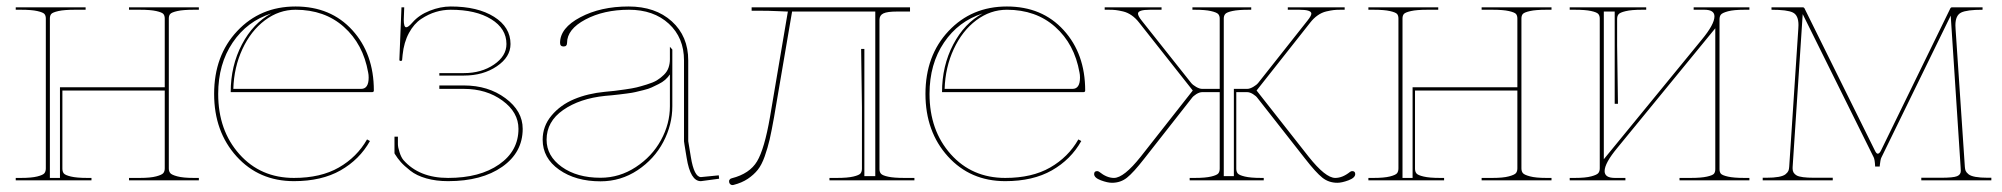

<svg xmlns="http://www.w3.org/2000/svg" viewBox="-20 -542 6017 577"><path d="M27.3 0V-7.3H42.5Q74.7 -7.3 92 -11.7Q109.4 -16.1 113.5 -21.5Q117.7 -26.9 117.7 -36.1V-486.3Q117.7 -495.1 113.5 -500Q109.4 -504.9 92 -508.8Q74.7 -512.7 42.5 -512.7H27.3V-520H237.3V-512.7H205.1Q172.9 -512.7 155.5 -508.8Q138.2 -504.9 134 -500Q129.9 -495.1 129.9 -486.3V-7.3H160.2V-279.8H475.1V-486.3Q475.1 -495.1 470.9 -500Q466.8 -504.9 449.5 -508.8Q432.1 -512.7 399.9 -512.7H367.7V-520H577.6V-512.7H562.5Q530.3 -512.7 512.9 -508.8Q495.6 -504.9 491.5 -500Q487.3 -495.1 487.3 -486.3V-36.1Q487.3 -27.3 491.5 -22Q495.6 -16.6 512.9 -12Q530.3 -7.3 562.5 -7.3H577.6V0H367.7V-7.3H399.9Q432.1 -7.3 449.5 -12Q466.8 -16.6 470.9 -22Q475.1 -27.3 475.1 -36.1V-270H167.5V-35.2Q167.5 -26.4 171.6 -21Q175.8 -15.6 193.1 -11.5Q210.4 -7.3 242.7 -7.3H254.9V0Z M1065.4 -274.9Q1087.9 -274.9 1087.9 -309.1Q1087.9 -317.4 1086.4 -324.2Q1071.3 -409.7 1013.4 -461.2Q955.6 -512.7 868.2 -512.7Q818.4 -512.7 776.1 -481Q733.9 -449.2 708.5 -394.5Q683.1 -339.8 681.2 -274.9ZM673.3 -265.1Q673.3 -344.2 707 -408.4Q740.7 -472.7 795.4 -501.5Q722.7 -478.5 679.2 -414.1Q635.7 -349.6 635.7 -259.8Q635.7 -149.9 699.5 -78.6Q763.2 -7.3 863.3 -7.3Q943.8 -7.3 998.3 -38.6Q1052.7 -69.8 1083 -123L1091.8 -118.2Q1060.5 -62.5 1003.4 -30Q946.3 2.4 863.3 2.4Q758.3 2.4 690.9 -72Q623.5 -146.5 623.5 -259.8Q623.5 -375 692.9 -448.7Q762.2 -522.5 868.2 -522.5Q974.1 -522.5 1038.8 -451.4Q1103.5 -380.4 1103.5 -270Q1103.5 -265.1 1098.1 -265.1Z M1300.3 -314.9V-322.3H1374Q1426.8 -322.3 1464.4 -347.9Q1502 -373.5 1502 -409.7Q1502 -456.1 1456.1 -484.4Q1410.2 -512.7 1334.5 -512.7Q1311.5 -512.7 1289.6 -506.1Q1267.6 -499.5 1245.8 -485.1Q1224.1 -470.7 1209 -442.9Q1193.8 -415 1189.9 -377L1188.5 -362.3Q1188.5 -358.9 1184.1 -358.9Q1180.2 -358.9 1180.2 -362.3L1186.5 -520H1194.8Q1193.4 -487.3 1193.4 -482.9Q1193.4 -460 1200.7 -460Q1207 -460 1219.7 -474.6Q1239.3 -497.1 1271.5 -509.8Q1303.7 -522.5 1334.5 -522.5Q1415.5 -522.5 1464.8 -491.5Q1514.2 -460.4 1514.2 -409.7Q1514.2 -370.6 1473.1 -342.8Q1432.1 -314.9 1374 -314.9ZM1300.3 -274.9V-285.2H1374Q1447.3 -285.2 1499 -246.8Q1550.8 -208.5 1550.8 -154.8Q1550.8 -84 1489.3 -40.8Q1427.7 2.4 1326.7 2.4Q1290.5 2.4 1261.2 -5.9Q1231.9 -14.2 1213.1 -29.1Q1194.3 -43.9 1184.6 -54.9Q1174.8 -65.9 1166 -80.1Q1165.5 -80.6 1165.5 -82V-131.3H1175.8V-108.9Q1175.8 -99.6 1180.7 -84.5Q1185.5 -69.3 1192.4 -61Q1239.7 -7.3 1326.7 -7.3Q1421.9 -7.3 1480 -47.9Q1538.1 -88.4 1538.1 -154.8Q1538.1 -204.6 1490 -239.7Q1441.9 -274.9 1374 -274.9Z M2140.1 -15.1 2141.1 -4.9 2086.4 2.4H2085.9Q2054.7 2.4 2043.5 -67.9Q2042.5 -73.2 2040.5 -85.9Q2038.6 -98.6 2037.1 -106.9Q2035.6 -115.2 2035.6 -117.2V-360.4Q2035.6 -428.7 1990 -470.7Q1944.3 -512.7 1870.1 -512.7Q1794.4 -512.7 1739.3 -483.4Q1684.1 -454.1 1684.1 -413.1Q1684.1 -402.3 1673.8 -402.3Q1663.1 -402.3 1663.1 -413.1Q1663.1 -458 1724.1 -490.2Q1785.2 -522.5 1868.7 -522.5Q1949.7 -522.5 1999 -477.8Q2048.3 -433.1 2048.3 -360.4V-117.7L2056.2 -69.8Q2065.9 -10.3 2086.4 -9.8ZM1993.2 -318.4Q1987.3 -309.6 1979 -302.2Q1970.7 -294.9 1959.2 -289.3Q1947.8 -283.7 1938.5 -279.3Q1929.2 -274.9 1913.8 -271.2Q1898.4 -267.6 1889.9 -265.4Q1881.3 -263.2 1863.8 -261Q1846.2 -258.8 1840.8 -258.1Q1835.4 -257.3 1817.9 -255.6Q1800.3 -253.9 1798.8 -253.9Q1722.2 -246.1 1672.4 -211.4Q1622.6 -176.8 1622.6 -122.1Q1622.6 -73.2 1668.2 -40.5Q1713.9 -7.8 1784.7 -7.8Q1841.8 -7.8 1890.6 -39.8Q1939.5 -71.8 1966.3 -120.8Q1993.2 -169.9 1993.2 -222.7ZM1993.2 -401.4 2000.5 -393.1V-222.7Q2000.5 -167 1973.4 -115.5Q1946.3 -64 1896 -30.5Q1845.7 2.9 1784.7 2.9Q1710 2.9 1660.4 -32Q1610.8 -66.9 1610.8 -122.1Q1610.8 -163.1 1637.5 -194.8Q1664.1 -226.6 1705.3 -243.9Q1746.6 -261.2 1797.9 -266.1Q1818.8 -268.1 1827.1 -269Q1835.4 -270 1858.2 -273.2Q1880.9 -276.4 1892.8 -279.3Q1904.8 -282.2 1923.8 -288.1Q1942.9 -293.9 1953.9 -300.5Q1964.8 -307.1 1975.1 -317.1Q1985.4 -327.1 1989.3 -339.4Q1993.2 -351.1 1993.2 -363.8Z M2472.7 0V-7.3H2495.1Q2527.3 -7.3 2544.7 -11.5Q2562 -15.6 2566.2 -21Q2570.3 -26.4 2570.3 -35.2V-219.7L2567.9 -395H2577.6V-12.7H2610.4V-507.3H2360.4L2306.2 -189.9Q2298.8 -148.4 2293 -123Q2287.1 -97.7 2278.1 -72Q2269 -46.4 2257.1 -31.5Q2245.1 -16.6 2227.3 -4.6Q2209.5 7.3 2184.6 13.7Q2179.2 15.1 2175.3 12.2Q2171.9 9.8 2171.1 5.1Q2170.4 0.5 2172.9 -2.4Q2174.8 -5.4 2179.2 -6.3Q2232.9 -20 2255.1 -57.1Q2277.3 -94.2 2293.9 -189.9L2347.7 -507.3H2345.2Q2343.3 -507.3 2317.4 -508.5Q2291.5 -509.8 2257.8 -509.8H2238.8V-520H2714.8V-507.3H2675.3Q2646.5 -507.3 2634.8 -501.7Q2623 -496.1 2623 -482.4V-33.7Q2623 -24.9 2627.7 -19.8Q2632.3 -14.6 2649.2 -11Q2666 -7.3 2697.8 -7.3H2728V0Z M3203.1 -274.9Q3225.6 -274.9 3225.6 -309.1Q3225.6 -317.4 3224.1 -324.2Q3209 -409.7 3151.1 -461.2Q3093.3 -512.7 3005.9 -512.7Q2956.1 -512.7 2913.8 -481Q2871.6 -449.2 2846.2 -394.5Q2820.8 -339.8 2818.8 -274.9ZM2811 -265.1Q2811 -344.2 2844.7 -408.4Q2878.4 -472.7 2933.1 -501.5Q2860.4 -478.5 2816.9 -414.1Q2773.4 -349.6 2773.4 -259.8Q2773.4 -149.9 2837.2 -78.6Q2900.9 -7.3 3001 -7.3Q3081.5 -7.3 3136 -38.6Q3190.4 -69.8 3220.7 -123L3229.5 -118.2Q3198.2 -62.5 3141.1 -30Q3084 2.4 3001 2.4Q2896 2.4 2828.6 -72Q2761.2 -146.5 2761.2 -259.8Q2761.2 -375 2830.6 -448.7Q2899.9 -522.5 3005.9 -522.5Q3111.8 -522.5 3176.5 -451.4Q3241.2 -380.4 3241.2 -270Q3241.2 -265.1 3235.8 -265.1Z M3695.3 -265.1V-35.2Q3695.3 -26.4 3699.5 -21Q3703.6 -15.6 3720.9 -11.5Q3738.3 -7.3 3770.5 -7.3H3777.8V0H3555.2V-7.3H3570.3Q3602.5 -7.3 3619.9 -11.5Q3637.2 -15.6 3641.4 -21Q3645.5 -26.4 3645.5 -35.2V-265.1H3592.8Q3585 -265.1 3575.4 -259.3Q3565.9 -253.4 3561.5 -247.1L3418.9 -65.4Q3386.2 -23.4 3366.9 -8.1Q3347.7 7.3 3321.8 7.3Q3308.1 7.3 3288.1 -0.2Q3268.1 -7.8 3268.1 -19Q3268.1 -27.8 3277.3 -27.8Q3280.3 -27.8 3283.7 -25.4Q3306.2 -7.3 3327.6 -7.3Q3357.4 -7.3 3408.2 -71.3L3564.5 -270L3403.3 -474.1Q3393.1 -487.3 3380.9 -495.8Q3368.7 -504.4 3355.2 -507.6Q3341.8 -510.7 3333.3 -511.7Q3324.7 -512.7 3312.5 -512.7H3299.8V-520H3470.7V-512.7H3436Q3399.9 -512.7 3399.9 -501Q3399.9 -494.1 3411.1 -480L3559.1 -293.5Q3564.5 -286.6 3574.7 -280.8Q3585 -274.9 3592.8 -274.9H3645.5V-486.3Q3645.5 -494.6 3640.9 -499.8Q3636.2 -504.9 3618.9 -508.8Q3601.6 -512.7 3570.3 -512.7H3563.5V-520H3740.2V-512.7H3732.9Q3701.2 -512.7 3684.1 -509Q3667 -505.4 3662.4 -500.2Q3657.7 -495.1 3657.7 -486.3V-12.7H3688V-274.9H3728Q3735.8 -274.9 3746.1 -280.8Q3756.3 -286.6 3761.7 -293.5L3909.2 -480Q3920.9 -494.6 3920.9 -501Q3920.9 -512.7 3884.8 -512.7H3850.1V-520H4021V-512.7H4008.3Q3996.1 -512.7 3987.5 -511.7Q3979 -510.7 3965.6 -507.6Q3952.1 -504.4 3939.9 -495.8Q3927.7 -487.3 3917.5 -474.1L3756.3 -270L3912.6 -71.3Q3963.4 -7.3 3992.7 -7.3Q4014.6 -7.3 4037.1 -25.4Q4040.5 -27.8 4043.5 -27.8Q4052.7 -27.8 4052.7 -19Q4052.7 -7.8 4032.7 -0.2Q4012.7 7.3 3999 7.3Q3973.1 7.3 3953.9 -8.1Q3934.6 -23.4 3901.9 -65.4L3759.3 -247.1Q3754.9 -253.4 3745.4 -259.3Q3735.8 -265.1 3728 -265.1Z M4092.3 0V-7.3H4107.4Q4139.6 -7.3 4157 -11.7Q4174.3 -16.1 4178.5 -21.5Q4182.6 -26.9 4182.6 -36.1V-486.3Q4182.6 -495.1 4178.5 -500Q4174.3 -504.9 4157 -508.8Q4139.6 -512.7 4107.4 -512.7H4092.3V-520H4302.2V-512.7H4270Q4237.8 -512.7 4220.5 -508.8Q4203.1 -504.9 4199 -500Q4194.8 -495.1 4194.8 -486.3V-7.3H4225.1V-279.8H4540V-486.3Q4540 -495.1 4535.9 -500Q4531.7 -504.9 4514.4 -508.8Q4497.1 -512.7 4464.8 -512.7H4432.6V-520H4642.6V-512.7H4627.4Q4595.2 -512.7 4577.9 -508.8Q4560.5 -504.9 4556.4 -500Q4552.2 -495.1 4552.2 -486.3V-36.1Q4552.2 -27.3 4556.4 -22Q4560.5 -16.6 4577.9 -12Q4595.2 -7.3 4627.4 -7.3H4642.6V0H4432.6V-7.3H4464.8Q4497.1 -7.3 4514.4 -12Q4531.7 -16.6 4535.9 -22Q4540 -27.3 4540 -36.1V-270H4232.4V-35.2Q4232.4 -26.4 4236.6 -21Q4240.7 -15.6 4258.1 -11.5Q4275.4 -7.3 4307.6 -7.3H4319.8V0Z M4799.8 -63.5 5093.8 -422.4Q5132.3 -468.8 5132.3 -492.7Q5132.3 -512.7 5102.1 -512.7H5069.8V-520H5237.3V-512.7H5222.7Q5190.4 -512.7 5173.1 -508.1Q5155.8 -503.4 5151.6 -498Q5147.5 -492.7 5147.5 -483.9V-33.7Q5147.5 -24.9 5151.6 -20Q5155.8 -15.1 5173.1 -11.2Q5190.4 -7.3 5222.7 -7.3H5237.3V0H5027.3V-7.3H5060.1Q5092.3 -7.3 5109.6 -11.2Q5127 -15.1 5130.9 -20Q5134.8 -24.9 5134.8 -33.7V-457L4840.8 -98.1Q4802.2 -51.8 4802.2 -27.8Q4802.2 -7.3 4833 -7.3H4864.7V0H4697.3V-7.3H4712.4Q4744.6 -7.3 4762 -12Q4779.3 -16.6 4783.4 -22Q4787.6 -27.3 4787.6 -36.1V-486.3Q4787.6 -495.1 4783 -500.2Q4778.3 -505.4 4761.2 -509Q4744.1 -512.7 4712.4 -512.7H4697.3V-520H4927.2V-512.7H4915Q4882.8 -512.7 4865.5 -508.5Q4848.1 -504.4 4844 -499Q4839.8 -493.7 4839.8 -484.9V-405.3L4842.3 -230H4832.5V-507.3H4799.8Z M5303.7 -520H5397.9Q5401.4 -520 5402.8 -517.1L5613.8 -90.8Q5618.7 -80.1 5623 -80.1Q5628.4 -80.1 5633.3 -90.8L5841.3 -517.1Q5842.8 -520 5845.7 -520H5938V-512.7Q5890.6 -512.7 5873.5 -504.2Q5856.4 -495.6 5856.4 -466.3L5856.9 -455.1L5884.8 -40.5Q5885.3 -33.2 5887.2 -28.6Q5889.2 -23.9 5895.5 -18.6Q5901.9 -13.2 5916.5 -10.5Q5931.2 -7.8 5953.6 -7.8H5964.4V0H5753.9V-7.8H5812.5Q5850.1 -7.8 5861.3 -12.5Q5872.6 -17.1 5872.6 -28.3L5872.1 -39.1L5842.3 -495.1L5634.3 -69.3Q5632.3 -65.9 5631.1 -58.8Q5629.9 -51.8 5629.4 -46.9L5628.9 -41.5H5615.2Q5614.3 -62.5 5610.8 -69.3L5397.5 -499.5L5367.2 -39.6V-34.7Q5367.2 -21.5 5379.6 -14.6Q5392.1 -7.8 5431.6 -7.8H5487.8V0H5277.3V-7.8H5288.1Q5310.5 -7.8 5325.2 -10.5Q5339.8 -13.2 5346.2 -18.6Q5352.5 -23.9 5354.5 -28.6Q5356.4 -33.2 5356.9 -40.5L5384.3 -455.6Q5384.8 -463.4 5384.8 -466.8Q5384.8 -496.1 5367.9 -504.4Q5351.1 -512.7 5303.7 -512.7Z"/></svg>

Font: ZnikomitNo25
Style: Regular
Weight: 100
Designer: gluk
Foundry: gluk
Version: Version 0.56